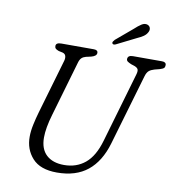

<svg xmlns="http://www.w3.org/2000/svg" viewBox="-96 -974 985 1074"><g transform="rotate(10 397.0 -437.0)"><path d="M526 -205.5 641.5 -602Q647 -620 644 -630.2Q641 -640.5 623 -647.5L603 -654Q589 -660 582.2 -665Q575.5 -670 575.5 -678.5Q576 -700 605.5 -700H770Q794 -700 794 -682Q794 -671 788.5 -665.5Q783 -660 765 -654.5L736 -647Q717 -641.5 706 -632.2Q695 -623 688.5 -601L570.5 -198Q539.5 -92.5 472.8 -38.8Q406 15 298.5 15Q204 15 159 -34.8Q114 -84.5 114.5 -157Q114.5 -188 122.5 -225.5Q130.5 -263 141 -299L231 -607.5Q235.5 -623 232 -635.2Q228.5 -647.5 214 -651.5L191 -656.5Q177.5 -661.5 172.5 -666.8Q167.5 -672 168 -681Q168 -700 199 -700H382.5Q406.5 -700 406 -683Q406 -665 375.5 -657L346.5 -650.5Q331.5 -646.5 322.5 -637.8Q313.5 -629 308.5 -611.5L217.5 -299Q194 -219.5 194 -166Q194 -100.5 230.2 -67Q266.5 -33.5 330.5 -33.5Q401 -33.5 450.5 -74.5Q500 -115.5 526 -205.5ZM581.5 -850Q604 -871 621.5 -882Q639 -893 655 -887.5Q668 -882.5 671 -870.2Q674 -858 666 -845Q658.5 -831.5 644.2 -822Q630 -812.5 609.5 -803.5L498.5 -748Q484.5 -742 479.5 -750.5Q477 -755.5 480.5 -761Q484 -766.5 489 -772Z"/></g></svg>

Font: Fraunces 9pt SuperSoft Light
Style: Italic
Weight: 300
Italic angle: -16°
Version: Version 1.000;[b76b70a41]